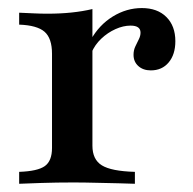

<svg xmlns="http://www.w3.org/2000/svg" viewBox="-20 -447 469 467"><path d="M26.6 0V-29Q71.8 -30.6 89.1 -43.1Q106.5 -55.6 106.5 -87.1V-316.1Q106.5 -354 88.3 -369.8Q70.2 -385.5 26.6 -387.1V-416.1Q46.8 -415.3 62.5 -414.5Q78.2 -413.7 96 -413.7Q157.3 -413.7 204.8 -425V-92.7Q204.8 -58.9 227.8 -44.8Q250.8 -30.6 308.1 -29V0Q293.5 -0.8 268.5 -1.2Q243.5 -1.6 214.5 -2.4Q185.5 -3.2 158.1 -3.2Q117.7 -3.2 81 -2Q44.4 -0.8 26.6 0ZM346.8 -275.8Q328.2 -275.8 316.5 -286.3Q304.8 -296.8 304.8 -313.7Q304.8 -325 309.3 -334.3Q313.7 -343.5 317.7 -351.6Q321.8 -359.7 321.8 -367.7Q321.8 -384.7 297.6 -384.7Q279.8 -384.7 260.9 -376.2Q241.9 -367.7 226.2 -352.8Q210.5 -337.9 202.4 -318.5L200.8 -350Q221 -386.3 254.4 -406.9Q287.9 -427.4 325 -427.4Q362.9 -427.4 384.7 -405.6Q406.5 -383.9 406.5 -346.8Q406.5 -314.5 390.3 -295.2Q374.2 -275.8 346.8 -275.8Z"/></svg>

Font: Playfair 5pt SemiExpanded Light SemiBold
Style: Regular
Weight: 600
Version: Version 2.001;gftools[0.9.30]